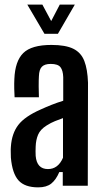

<svg xmlns="http://www.w3.org/2000/svg" viewBox="-20 -802 448 829"><path d="M145 7Q87 7 60 -23Q33 -53 27 -121Q27 -132 26.5 -145Q26 -158 27 -169Q31 -226 59 -262.5Q87 -299 155 -329Q179 -340 203 -349.5Q227 -359 253 -367V-469Q252 -498 241 -512Q230 -526 199 -526Q173 -526 161 -514Q149 -502 148 -473Q147 -459 147 -429.5Q147 -400 148 -382H43Q42 -394 41.5 -418.5Q41 -443 42 -461Q45 -538 80.5 -573Q116 -608 202 -608Q263 -608 296.5 -591.5Q330 -575 344 -539Q358 -503 360 -445L359 0H251V-59H236Q222 -26 201.5 -9.5Q181 7 145 7ZM187 -72Q231 -72 252 -121V-292Q235 -286 217.5 -279Q200 -272 181 -260Q154 -243 144.5 -220.5Q135 -198 134 -169Q133 -148 134 -129Q139 -72 187 -72ZM98 -782H163L201 -711L238 -782H303L230 -656H172Z"/></svg>

Font: Big Shoulders Display
Style: Bold
Weight: 700
Designer: Patric King
Foundry: XO Type Co
Version: Version 1.000; ttfautohint (v1.8.2)